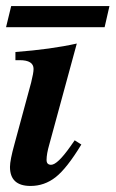

<svg xmlns="http://www.w3.org/2000/svg" viewBox="-31 -606 382 635"><path d="M216 -142 238 -128Q190 -49 153 -20Q116 9 70 9Q2 9 2 -54Q2 -76 17 -130L72 -333Q80 -365 80 -378Q80 -407 34 -407H20V-434Q138 -443 223 -462L132 -128Q123 -97 123 -77Q123 -61 138 -61Q159 -61 202 -122ZM331 -586 315 -516H-11L6 -586Z"/></svg>

Font: STIX MathJax Latin
Style: Bold Italic
Weight: 700
Italic angle: -16.33°
Designer: MicroPress Inc., with final additions and corrections provided by Coen Hoffman, Elsevier (retired)
Version: Version 1.1.1